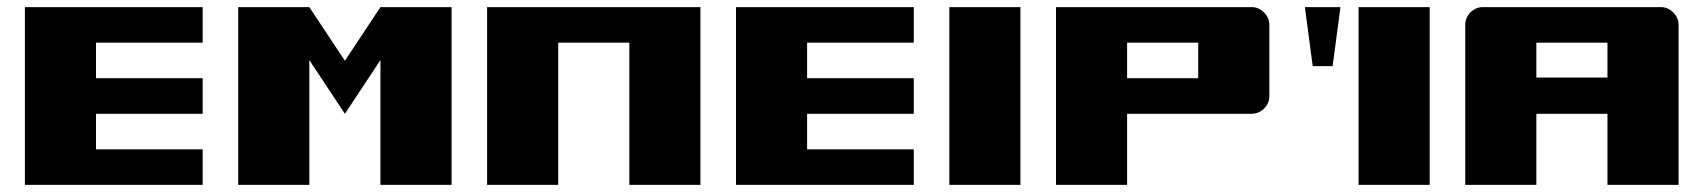

<svg xmlns="http://www.w3.org/2000/svg" viewBox="-20 -520 4791 540"><path d="M50 -500H550V-400H250V-300H550V-200H250V-100H550V0H50Z M1050 -500H1250V0H1050V-351L950 -200L850 -351V0H650V-500H850L950 -349Z M1350 -500H1950V0H1750V-400H1550V0H1350Z M2050 -500H2550V-400H2250V-300H2550V-200H2250V-100H2550V0H2050Z M2650 -500H2850V0H2650Z M2950 -500H3500Q3520 -500 3535 -485Q3550 -470 3550 -450V-250Q3550 -229 3535 -214.5Q3520 -200 3500 -200H3150V0H2950ZM3150 -400V-300H3350V-400Z M3801 -500H4001V0H3801ZM3650 -500H3750L3728 -334H3672Z M4101 -450Q4101 -470 4115.5 -485Q4130 -500 4151 -500H4651Q4671 -500 4686 -485Q4701 -470 4701 -450V0H4501V-200H4301V0H4101ZM4501 -302V-400H4301V-302Z"/></svg>

Font: Tokeely Brookings
Style: Regular
Weight: 400
Designer: Peter Wiegel
Foundry: Peter Wiegel
Version: Version 2.001